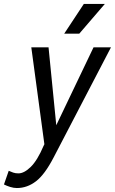

<svg xmlns="http://www.w3.org/2000/svg" viewBox="-102 -754 580 969"><path d="M-82 177 -58 108Q-47 113 -35.5 117Q-24 121 -9 121Q20 121 53.5 88Q87 55 118 -18L122 -26L56 -515H143L182 -122L370 -515H458L169 40Q124 127 79.5 161Q35 195 -17 195Q-33 195 -50.5 189.5Q-68 184 -82 177ZM222 -584 321 -734H427L298 -584Z"/></svg>

Font: Radio Canada Condensed
Style: Italic
Weight: 400
Width: 3
Italic angle: -12°
Designer: Charles Daoud, Etienne Aubert Bonn, Alexandre Saumier Demers, Jacques Le Bailly
Foundry: Radio-Canada
Version: Version 2.104; ttfautohint (v1.8.4.7-5d5b);gftools[0.9.28.de